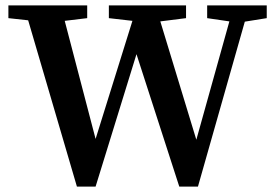

<svg xmlns="http://www.w3.org/2000/svg" viewBox="-20 -683 1011 709"><path d="M965 -663V-616L884 -603L711 6H642L484 -483L333 6H264L84 -608L11 -616V-663H302V-616L219 -606L333 -170L469 -606L382 -616V-663H667V-616L572 -604L705 -167L827 -604L745 -616V-663Z"/></svg>

Font: TypoPRO Source Serif Pro
Style: Regular
Weight: 600
Designer: Frank Grießhammer
Foundry: Adobe Systems Incorporated
Version: Version 1.017;PS 1.0;hotconv 1.0.79;makeotf.lib2.5.61930